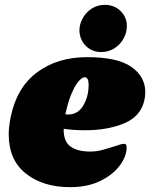

<svg xmlns="http://www.w3.org/2000/svg" viewBox="-20 -770 620 793"><path d="M580 -390Q580 -371 576 -355Q561 -289 492.5 -260.5Q424 -232 331 -232Q284 -232 243 -238Q242 -186 271 -165Q300 -144 352 -144Q376 -144 398 -149.5Q420 -155 454 -166Q482 -176 492 -176Q503 -176 503 -163Q504 -128 477 -89.5Q450 -51 397 -24Q344 3 269 3Q158 3 87 -53Q16 -109 16 -216Q16 -246 24 -286Q49 -409 133.5 -471.5Q218 -534 339 -534Q466 -534 523 -493.5Q580 -453 580 -390ZM261 -297Q303 -297 325 -336Q347 -375 346 -423Q345 -451 330 -451Q319 -451 304 -433.5Q289 -416 274.5 -381Q260 -346 250 -298Q254 -297 261 -297ZM504 -662Q504 -636 490.5 -611Q477 -586 452.5 -570.5Q428 -555 398 -555Q360 -555 334.5 -580.5Q309 -606 308 -644Q308 -669 321 -693.5Q334 -718 358 -734Q382 -750 413 -750Q452 -750 478 -724.5Q504 -699 504 -662Z"/></svg>

Font: Shrikhand
Style: Regular
Weight: 400
Italic angle: -14°
Designer: Jonny Pinhorn
Foundry: Jonny Pinhorn
Version: Version 1.001;PS 1.001;hotconv 1.0.88;makeotf.lib2.5.647800